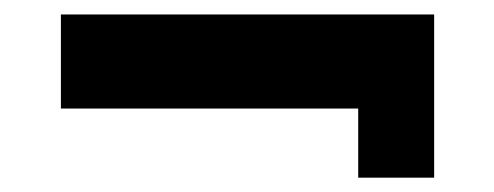

<svg xmlns="http://www.w3.org/2000/svg" viewBox="-20 -423 690 268"><path d="M65 -271.5H586V-402.8H65ZM480 -375V-175H586V-375Z"/></svg>

Font: Jost* Book
Style: Regular
Weight: 400
Version: Version 3.000